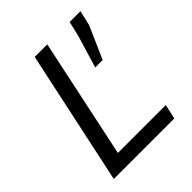

<svg xmlns="http://www.w3.org/2000/svg" viewBox="-192 -809 929 929"><g transform="rotate(-45 273.0 -344.0)"><path d="M50 0 197 -688H283L153 -75H481L464 0ZM368 -445 418 -611 436 -688H510L492 -611L419 -445Z"/></g></svg>

Font: Saira
Style: Italic
Weight: 400
Italic angle: -12°
Designer: Hector Gatti with collaboration of the Omnibus-Type team
Foundry: Omnibus-Type
Version: Version 1.100; ttfautohint (v1.8.3)